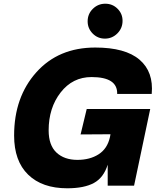

<svg xmlns="http://www.w3.org/2000/svg" viewBox="-20 -1000 849 1034"><path d="M242 -298Q242 -218 284 -178.5Q326 -139 397 -139Q464 -139 511 -169Q558 -199 572 -261L575 -277L414 -276L447 -413H789L702 0H560V-113Q538 -43 485.5 -14.5Q433 14 342 14Q207 14 131.5 -59.5Q56 -133 56 -270Q56 -477 175.5 -610.5Q295 -744 493 -744Q655 -744 731.5 -678.5Q808 -613 797 -494H611Q614 -585 473 -585Q371 -585 306.5 -502Q242 -419 242 -298ZM452 -885Q452 -925 480 -952.5Q508 -980 547 -980Q586 -980 613 -953Q640 -926 640 -888Q640 -848 612 -820Q584 -792 545 -792Q506 -792 479 -819.5Q452 -847 452 -885Z"/></svg>

Font: Nacelle Heavy
Style: Italic
Weight: 800
Italic angle: -12°
Designer: Sora Sagano
Foundry: Sora Sagano
Version: Version 1.000;FEAKit 1.0